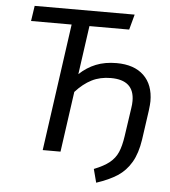

<svg xmlns="http://www.w3.org/2000/svg" viewBox="-56 -739 818 924"><g transform="rotate(5 353.0 -277.0)"><path d="M669 -279Q669 -265 665 -233L645 -92Q635 -25 609.5 18.5Q584 62 544 88Q504 114 443 134L426 69Q474 50 500.5 28.5Q527 7 540 -23Q553 -53 560 -101L580 -238Q583 -256 583 -273Q583 -374 470 -374Q418 -374 377.5 -353.5Q337 -333 300 -292L259 0H173L259 -614H63L74 -688H557L537 -614H345L312 -379Q348 -413 391.5 -430.5Q435 -448 491 -448Q576 -448 622.5 -403.5Q669 -359 669 -279Z"/></g></svg>

Font: Fira Sans Book
Style: Italic
Weight: 350
Italic angle: -8°
Designer: bBox Type GmbH & Carrois Corporate GbR & Edenspiekermann AG
Foundry: bBox Type GmbH & Carrois Corporate GbR & Edenspiekermann AG
Version: Version 4.301